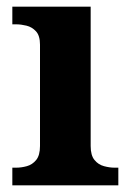

<svg xmlns="http://www.w3.org/2000/svg" viewBox="-20 -556 392 576"><path d="M17 0V-53H29Q44 -53 60.5 -57.5Q77 -62 88.5 -76Q100 -90 100 -118V-422Q100 -449 88 -462Q76 -475 59.5 -479Q43 -483 29 -483H17V-536H252V-118Q252 -90 263.5 -76Q275 -62 292 -57.5Q309 -53 323 -53H335V0Z"/></svg>

Font: Noto Serif Tamil
Style: Bold Italic
Weight: 700
Italic angle: -12°
Designer: Indian Type Foundry, Tom Grace, and the Monotype Design Team
Foundry: Monotype Imaging Inc.
Version: Version 2.003; ttfautohint (v1.8.4.7-5d5b)